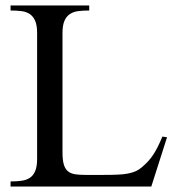

<svg xmlns="http://www.w3.org/2000/svg" viewBox="-20 -682 651 702"><path d="M533.2 0H18.6V-18.6Q40 -18.6 58.1 -21Q76.2 -23.4 88.9 -31.7Q101.6 -40 108.6 -56.4Q115.7 -72.8 115.7 -101.1V-561Q115.7 -589.4 108.6 -605.7Q101.6 -622.1 88.9 -630.6Q76.2 -639.2 58.1 -641.4Q40 -643.6 18.6 -643.6V-662.1H306.2V-643.6Q284.2 -643.6 266.4 -641.4Q248.5 -639.2 235.6 -630.6Q222.7 -622.1 215.6 -605.7Q208.5 -589.4 208.5 -561V-125Q208.5 -96.7 213.4 -80.3Q218.3 -64 228.5 -55.7Q238.8 -47.4 254.4 -44.9Q270 -42.5 292 -42.5H358.9Q389.2 -42.5 410.9 -43.5Q432.6 -44.4 448.7 -47.6Q464.8 -50.8 477.1 -56.4Q489.3 -62 499.5 -71.3Q512.2 -82 521.7 -92.5Q531.2 -103 539.8 -115.7Q548.3 -128.4 556.4 -144.5Q564.5 -160.6 573.7 -182.6L590.8 -180.2Z"/></svg>

Font: Campania
Style: Regular
Weight: 400
Version: Version 2.009